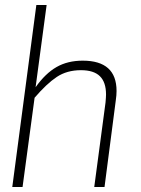

<svg xmlns="http://www.w3.org/2000/svg" viewBox="-20 -747 563 766"><path d="M166 -727 122 -399Q161 -454 205.5 -479.5Q250 -505 310 -505Q445 -505 445 -384Q445 -367 442 -347L397 -1H356L401 -338Q403 -360 403 -370Q403 -419 378.5 -443Q354 -467 303 -467Q247 -467 206.5 -440Q166 -413 118 -357L70 -1H29L125 -727Z"/></svg>

Font: Bellota Text Light
Style: Italic
Weight: 300
Italic angle: -7.5°
Designer: Kemie Guaida
Foundry: Kemie Guaida
Version: Version 4.001